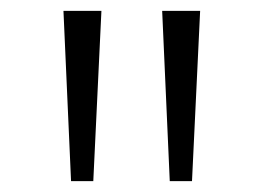

<svg xmlns="http://www.w3.org/2000/svg" viewBox="-20 -678 485 354"><path d="M111 -344 97 -658H167L152 -344ZM293 -344 279 -658H349L334 -344Z"/></svg>

Font: Ysabeau Office
Style: Regular
Weight: 400
Designer: Christian Thalmann (Catharsis Fonts)
Version: Version 2.001;gftools[0.9.30]; featfreeze: tnum,lnum,ss02